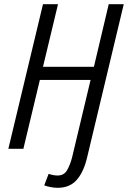

<svg xmlns="http://www.w3.org/2000/svg" viewBox="-20 -713 613 920"><path d="M256 187Q241 187 222.5 183.5Q204 180 192 175L213 120Q221 123 233 125.5Q245 128 256 128Q286 128 300.5 104Q315 80 325 43L414 -330H171L92 0H20L186 -693H258L186 -393H430L501 -693H573L398 39Q382 109 348.5 148Q315 187 256 187Z"/></svg>

Font: Ubuntu Sans Condensed
Style: Italic
Weight: 400
Width: 3
Italic angle: -13.5°
Designer: Dalton Maag Ltd
Foundry: Dalton Maag Ltd
Version: Version 1.006; ttfautohint (v1.8.4.7-5d5b)